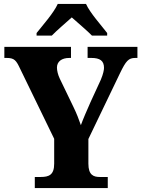

<svg xmlns="http://www.w3.org/2000/svg" viewBox="-20 -951 716 971"><path d="M165 -784V-771H242C265 -795 314 -837 343 -863C371 -838 425 -792 445 -771H522V-784C493 -822 435 -886 415 -931H272C252 -886 195 -822 165 -784ZM156 0H525V-56H484C453 -56 427 -66 427 -123V-248L587 -581C617 -643 630 -658 664 -658H675V-714H423V-658H442C485 -658 506 -644 506 -608C506 -599 503 -579 490 -548L438 -435C419 -392 401 -351 389 -318C378 -349 369 -374 351 -411L282 -554C273 -573 268 -594 268 -609C268 -640 292 -658 331 -658H339V-714H2V-658H14C53 -658 62 -645 81 -605L254 -249V-123C254 -66 227 -56 186 -56H156Z"/></svg>

Font: Noto Serif Lao SemiCondensed ExtraBold
Style: Regular
Weight: 800
Width: 4
Designer: Monotype Design Team
Foundry: Monotype Imaging Inc.
Version: Version 2.003